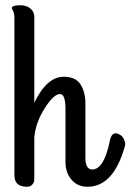

<svg xmlns="http://www.w3.org/2000/svg" viewBox="-20 -685 498 733"><path d="M35 -16V-616Q35 -633 30 -643Q25 -653 25 -654Q25 -665 57 -665Q81 -665 96 -652.5Q111 -640 111 -621V-293Q159 -392 223 -392Q269 -392 287.5 -362.5Q306 -333 306 -291V-84Q306 -38 332 -38Q377 -38 399 -146Q406 -184 431 -174Q452 -166 457 -142Q459 -135 457 -128Q414 28 314 28Q276 28 253 1Q230 -26 230 -66V-269Q230 -326 209 -326Q185 -326 150.5 -271.5Q116 -217 111 -161V-15Q111 -1 110.5 5.5Q110 12 103 20Q96 28 83 28Q35 28 35 -16Z"/></svg>

Font: Grand Hotel
Style: Regular
Weight: 400
Designer: Brian J. Bonislawsky & Jim Lyles for Astigmatic (AOETI)
Foundry: Astigmatic (AOETI)
Version: Version 001.000